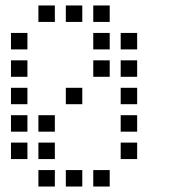

<svg xmlns="http://www.w3.org/2000/svg" viewBox="-20 -700 640 700"><path d="M121 -680Q120 -680 120 -680Q120 -680 120 -679V-621Q120 -620 120 -620Q120 -620 121 -620H179Q180 -620 180 -620Q180 -620 180 -621V-679Q180 -680 180 -680Q180 -680 179 -680ZM221 -680Q220 -680 220 -680Q220 -680 220 -679V-621Q220 -620 220 -620Q220 -620 221 -620H279Q280 -620 280 -620Q280 -620 280 -621V-679Q280 -680 280 -680Q280 -680 279 -680ZM321 -680Q320 -680 320 -680Q320 -680 320 -679V-621Q320 -620 320 -620Q320 -620 321 -620H379Q380 -620 380 -620Q380 -620 380 -621V-679Q380 -680 380 -680Q380 -680 379 -680ZM21 -580Q20 -580 20 -580Q20 -580 20 -579V-521Q20 -520 20 -520Q20 -520 21 -520H79Q80 -520 80 -520Q80 -520 80 -521V-579Q80 -580 80 -580Q80 -580 79 -580ZM321 -580Q320 -580 320 -580Q320 -580 320 -579V-521Q320 -520 320 -520Q320 -520 321 -520H379Q380 -520 380 -520Q380 -520 380 -521V-579Q380 -580 380 -580Q380 -580 379 -580ZM421 -580Q420 -580 420 -580Q420 -580 420 -579V-521Q420 -520 420 -520Q420 -520 421 -520H479Q480 -520 480 -520Q480 -520 480 -521V-579Q480 -580 480 -580Q480 -580 479 -580ZM21 -480Q20 -480 20 -480Q20 -480 20 -479V-421Q20 -420 20 -420Q20 -420 21 -420H79Q80 -420 80 -420Q80 -420 80 -421V-479Q80 -480 80 -480Q80 -480 79 -480ZM321 -480Q320 -480 320 -480Q320 -480 320 -479V-421Q320 -420 320 -420Q320 -420 321 -420H379Q380 -420 380 -420Q380 -420 380 -421V-479Q380 -480 380 -480Q380 -480 379 -480ZM421 -480Q420 -480 420 -480Q420 -480 420 -479V-421Q420 -420 420 -420Q420 -420 421 -420H479Q480 -420 480 -420Q480 -420 480 -421V-479Q480 -480 480 -480Q480 -480 479 -480ZM21 -380Q20 -380 20 -380Q20 -380 20 -379V-321Q20 -320 20 -320Q20 -320 21 -320H79Q80 -320 80 -320Q80 -320 80 -321V-379Q80 -380 80 -380Q80 -380 79 -380ZM221 -380Q220 -380 220 -380Q220 -380 220 -379V-321Q220 -320 220 -320Q220 -320 221 -320H279Q280 -320 280 -320Q280 -320 280 -321V-379Q280 -380 280 -380Q280 -380 279 -380ZM421 -380Q420 -380 420 -380Q420 -380 420 -379V-321Q420 -320 420 -320Q420 -320 421 -320H479Q480 -320 480 -320Q480 -320 480 -321V-379Q480 -380 480 -380Q480 -380 479 -380ZM21 -280Q20 -280 20 -280Q20 -280 20 -279V-221Q20 -220 20 -220Q20 -220 21 -220H79Q80 -220 80 -220Q80 -220 80 -221V-279Q80 -280 80 -280Q80 -280 79 -280ZM121 -280Q120 -280 120 -280Q120 -280 120 -279V-221Q120 -220 120 -220Q120 -220 121 -220H179Q180 -220 180 -220Q180 -220 180 -221V-279Q180 -280 180 -280Q180 -280 179 -280ZM421 -280Q420 -280 420 -280Q420 -280 420 -279V-221Q420 -220 420 -220Q420 -220 421 -220H479Q480 -220 480 -220Q480 -220 480 -221V-279Q480 -280 480 -280Q480 -280 479 -280ZM21 -180Q20 -180 20 -180Q20 -180 20 -179V-121Q20 -120 20 -120Q20 -120 21 -120H79Q80 -120 80 -120Q80 -120 80 -121V-179Q80 -180 80 -180Q80 -180 79 -180ZM121 -180Q120 -180 120 -180Q120 -180 120 -179V-121Q120 -120 120 -120Q120 -120 121 -120H179Q180 -120 180 -120Q180 -120 180 -121V-179Q180 -180 180 -180Q180 -180 179 -180ZM421 -180Q420 -180 420 -180Q420 -180 420 -179V-121Q420 -120 420 -120Q420 -120 421 -120H479Q480 -120 480 -120Q480 -120 480 -121V-179Q480 -180 480 -180Q480 -180 479 -180ZM121 -80Q120 -80 120 -80Q120 -80 120 -79V-21Q120 -20 120 -20Q120 -20 121 -20H179Q180 -20 180 -20Q180 -20 180 -21V-79Q180 -80 180 -80Q180 -80 179 -80ZM221 -80Q220 -80 220 -80Q220 -80 220 -79V-21Q220 -20 220 -20Q220 -20 221 -20H279Q280 -20 280 -20Q280 -20 280 -21V-79Q280 -80 280 -80Q280 -80 279 -80ZM321 -80Q320 -80 320 -80Q320 -80 320 -79V-21Q320 -20 320 -20Q320 -20 321 -20H379Q380 -20 380 -20Q380 -20 380 -21V-79Q380 -80 380 -80Q380 -80 379 -80Z"/></svg>

Font: Doto Medium
Style: Regular
Weight: 500
Monospace: yes
Version: Version 1.000